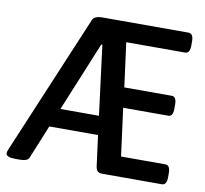

<svg xmlns="http://www.w3.org/2000/svg" viewBox="-78 -785 934 873"><g transform="rotate(10 389.0 -349.0)"><path d="M49 2Q4 2 4 -17Q4 -23 8 -33L280 -679Q288 -700 326 -700H723Q746 -700 746 -664V-644Q746 -608 723 -608H452L479 -404H698Q720 -404 720 -368V-348Q720 -312 698 -312H490L519 -92H723Q746 -92 746 -56V-36Q746 0 723 0H450Q432 0 425.5 -8Q419 -16 417 -33L399 -170H174L111 -16Q107 -6 96 -2Q85 2 70 2ZM342 -578 210 -257H388L347 -578Z"/></g></svg>

Font: Asap Semi Condensed Medium
Style: Regular
Weight: 500
Width: 4
Designer: Pablo Cosgaya
Foundry: Omnibus-Type
Version: Version 3.001; ttfautohint (v1.8.4.7-5d5b)